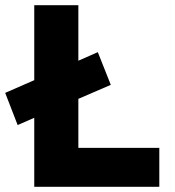

<svg xmlns="http://www.w3.org/2000/svg" viewBox="-28 -720 673 740"><path d="M104 0V-266L40 -238L-8 -362L104 -411V-700H274V-486L349 -519L399 -393L274 -339V-150H586V0Z"/></svg>

Font: Lexend Deca
Style: Bold
Weight: 700
Designer: Bonnie Shaver-Troup, Thomas Jockin
Foundry: Lexend
Version: Version 1.008; ttfautohint (v1.8.4.7-5d5b)